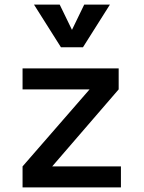

<svg xmlns="http://www.w3.org/2000/svg" viewBox="-20 -815 626 835"><path d="M78.1 0V-91.3L369.6 -426.3H78.1V-517.6H496.1V-426.3L207 -91.3H505.9V0ZM245.1 -609.4 127.9 -794.9H239.7L293 -685.1L346.2 -794.9H458L340.8 -609.4Z"/></svg>

Font: Caskaydia Cove Medium
Style: Regular
Weight: 500
Monospace: yes
Designer: Aaron Bell
Foundry: Saja Typeworks
Version: Version 4.300; ttfautohint (v1.8.3)